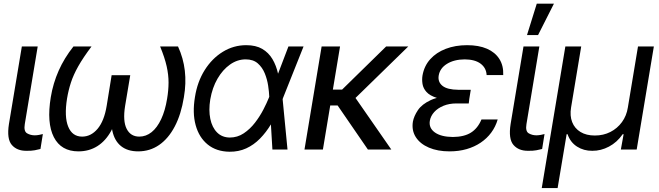

<svg xmlns="http://www.w3.org/2000/svg" viewBox="-20 -792 3491 1017"><path d="M95.7 -545.9H179.7L111.3 -134.8Q105 -96.7 123.3 -85.9Q141.6 -75.2 164.1 -75.2Q174.8 -75.2 187.7 -77.6Q200.7 -80.1 207 -82L194.3 -2.9Q182.1 0.5 164.1 3.9Q146 7.3 120.1 6.8Q69.8 7.3 42.5 -24.4Q15.1 -56.2 27.3 -134.8Z M369.1 -545.9H464.8Q420.4 -486.8 394.5 -440.9Q368.7 -395 355.5 -354.2Q342.3 -313.5 335 -269.5Q319.8 -173.8 341.3 -121.1Q362.8 -68.4 415 -68.4Q461.9 -68.4 496.8 -109.6Q531.7 -150.9 544.9 -230.5L571.3 -393.6H638.7L611.3 -230.5Q598.6 -153.3 569.3 -99.6Q540 -45.9 496.1 -18.1Q452.1 9.8 395.5 9.8Q303.7 9.8 265.1 -65.7Q226.6 -141.1 249 -277.3Q261.2 -351.1 290.8 -417.7Q320.3 -484.4 369.1 -545.9ZM828.1 -545.9H922.9Q951.2 -484.4 959 -417.7Q966.8 -351.1 954.1 -277.3Q939.5 -186.5 905.8 -122.3Q872.1 -58.1 823 -24.2Q773.9 9.8 711.9 9.8Q655.8 9.8 621.1 -18.1Q586.4 -45.9 575 -99.6Q563.5 -153.3 576.2 -230.5L602.5 -393.6H669.9L642.6 -230.5Q629.9 -150.9 650.9 -109.6Q671.9 -68.4 717.8 -68.4Q753.4 -68.4 783 -92Q812.5 -115.7 833.7 -160.9Q855 -206.1 865.2 -269.5Q872.6 -313.5 872.8 -354.2Q873 -395 862.8 -440.9Q852.5 -486.8 828.1 -545.9Z M1195.3 11.7Q1126 10.7 1080.1 -26.6Q1034.2 -64 1016.4 -128.9Q998.5 -193.8 1012.7 -278.3Q1025.4 -358.9 1064.2 -420.7Q1103 -482.4 1160.2 -517.6Q1217.3 -552.7 1284.2 -552.7Q1335.4 -552.7 1369.1 -533Q1402.8 -513.2 1423.1 -479Q1443.4 -444.8 1453.1 -400.4L1487.3 -403.3L1476.6 -271.5L1502.9 0H1422.9L1406.2 -280.3Q1405.3 -304.7 1400.4 -337.9Q1395.5 -371.1 1382.6 -403.1Q1369.6 -435.1 1345.5 -456.3Q1321.3 -477.5 1281.2 -477.5Q1237.3 -477.5 1198.5 -450.2Q1159.7 -422.9 1132.1 -375.2Q1104.5 -327.6 1093.8 -265.6Q1084.5 -208 1094 -162.4Q1103.5 -116.7 1129.9 -90.3Q1156.2 -64 1197.3 -63.5Q1237.8 -63.5 1271.2 -85.9Q1304.7 -108.4 1330.8 -142.3Q1356.9 -176.3 1375.2 -211.9Q1393.6 -247.6 1404.3 -274.4L1507.8 -545.9H1587.9L1478.5 -271.5L1443.4 -137.7L1416 -134.8Q1389.6 -90.8 1356.9 -57.6Q1324.2 -24.4 1284.2 -6.1Q1244.1 12.2 1195.3 11.7Z M1781.2 -545.9 1690.4 0H1592.8L1683.6 -545.9ZM2142.6 -545.9 1822.3 -233.4H1697.3L1694.3 -317.4H1792L2025.4 -545.9ZM1928.7 0 1765.6 -237.3 1839.8 -306.6 2052.7 0Z M2394.5 -284.2H2467.8L2462.9 -244.1H2397.5Q2359.4 -244.1 2329.1 -231.7Q2298.8 -219.2 2280 -198.5Q2261.2 -177.7 2256.8 -152.3Q2250.5 -113.8 2283.7 -90.3Q2316.9 -66.9 2378.9 -66.4Q2438.5 -66.9 2474.6 -89.6Q2510.7 -112.3 2530.3 -159.2H2616.2Q2605 -120.6 2582 -89.6Q2559.1 -58.6 2526.1 -36.4Q2493.2 -14.2 2451.7 -2.2Q2410.2 9.8 2361.3 9.8Q2298.3 9.8 2252 -10Q2205.6 -29.8 2182.6 -65.4Q2159.7 -101.1 2167 -147.5Q2172.4 -176.8 2193.6 -208.5Q2214.8 -240.2 2262.5 -262.2Q2310.1 -284.2 2394.5 -284.2ZM2464.8 -261.7H2391.6Q2329.6 -261.7 2293 -273.7Q2256.3 -285.6 2239 -304.9Q2221.7 -324.2 2218 -347.2Q2214.4 -370.1 2217.8 -391.6Q2226.6 -442.4 2258.8 -478.3Q2291 -514.2 2341.3 -533.4Q2391.6 -552.7 2454.1 -552.7Q2516.1 -552.7 2559.3 -533.9Q2602.5 -515.1 2625 -479.7Q2647.5 -444.3 2645.5 -394.5H2557.6Q2555.7 -432.1 2525.9 -454.6Q2496.1 -477.1 2441.4 -477.5Q2385.3 -477.1 2347.7 -453.9Q2310.1 -430.7 2303.7 -391.6Q2298.3 -357.9 2323.7 -337.4Q2349.1 -316.9 2408.2 -316.4H2473.6Z M2752.9 -545.9H2836.9L2768.6 -134.8Q2762.2 -96.7 2780.5 -85.9Q2798.8 -75.2 2821.3 -75.2Q2832 -75.2 2845 -77.6Q2857.9 -80.1 2864.3 -82L2851.6 -2.9Q2839.4 0.5 2821.3 3.9Q2803.2 7.3 2777.3 6.8Q2727.1 7.3 2699.7 -24.4Q2672.4 -56.2 2684.6 -134.8ZM2771.5 -606.4 2823.2 -772.5H2914.1L2830.1 -606.4Z M2849.6 204.1 2974.6 -545.9H3058.6L3004.9 -222.7Q2997.6 -178.7 3010.7 -145.3Q3023.9 -111.8 3054.7 -93Q3085.4 -74.2 3130.9 -74.2Q3176.3 -74.2 3213.1 -93Q3250 -111.8 3274.4 -145.3Q3298.8 -178.7 3305.7 -222.7L3359.4 -545.9H3443.4L3352.5 0H3268.6L3283.2 -81.1H3278.3Q3248.5 -38.1 3205.6 -15.4Q3162.6 7.3 3117.2 6.8Q3072.3 7.3 3036.6 -15.4Q3001 -38.1 2986.3 -81.1H2981.4L2933.6 204.1Z"/></svg>

Font: Inter Tight
Style: Italic
Weight: 400
Italic angle: -9.39999°
Designer: Rasmus Andersson
Foundry: rsms
Version: Version 3.002